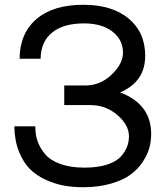

<svg xmlns="http://www.w3.org/2000/svg" viewBox="-20 -761 693 804"><path d="M334 -59Q390 -59 429 -72Q468 -85 486.5 -106Q505 -127 512.5 -147.5Q520 -168 520 -191Q520 -237 472 -279Q424 -321 357 -321H249V-403H337Q400 -403 447.5 -448.5Q495 -494 495 -540Q495 -595 450.5 -629Q406 -663 332 -663Q245 -663 198 -624.5Q151 -586 150 -515H62Q63 -622 133 -681.5Q203 -741 329 -741Q449 -741 518.5 -683.5Q588 -626 588 -527Q588 -419 483 -374Q613 -325 613 -200Q613 -171 605.5 -142.5Q598 -114 578 -83.5Q558 -53 527 -30Q496 -7 444.5 8Q393 23 328 23Q287 23 249.5 16.5Q212 10 173 -7.5Q134 -25 106 -52.5Q78 -80 59.5 -126Q41 -172 40 -232H128V-227Q128 -196 137.5 -169Q147 -142 168.5 -116Q190 -90 232.5 -74.5Q275 -59 334 -59Z"/></svg>

Font: ColatingCofangSans
Style: Regular
Weight: 400
Foundry: GNU
Version: Version 412.227;June 27, 2022;FontCreator 11.0.0.2412 32-bit